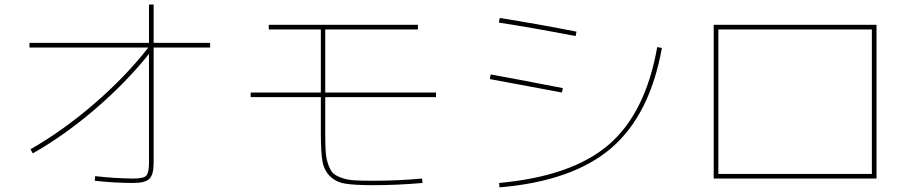

<svg xmlns="http://www.w3.org/2000/svg" viewBox="-20 -810 4040 850"><path d="M910.2 -620.1V-599.6H660.2V-89.8Q660.2 -37.1 641.6 -18.6Q623 0 570.3 0Q484.4 0 399.4 -9.8L401.4 -30.3Q484.4 -20.5 570.3 -19.5Q615.2 -19.5 627.4 -32.2Q639.6 -44.9 639.6 -89.8V-571.3Q537.1 -443.4 400.9 -326.7Q264.6 -210 125 -130.9L115.2 -149.4Q258.8 -231.4 397 -350.6Q535.2 -469.7 636.7 -599.6H110.4V-620.1H639.6V-790H660.2V-620.1Z M1910.2 -379.9H1419.9V-219.7Q1419.9 -168.9 1421.9 -138.7Q1423.8 -108.4 1433.1 -82Q1442.4 -55.7 1454.1 -43.9Q1465.8 -32.2 1491.7 -22.9Q1517.6 -13.7 1548.3 -11.7Q1579.1 -9.8 1629.9 -9.8Q1740.2 -9.8 1848.6 -19.5L1850.6 0Q1740.2 9.8 1629.9 9.8Q1549.8 9.8 1508.3 2.9Q1466.8 -3.9 1440.4 -30.3Q1414.1 -56.6 1407.2 -98.1Q1400.4 -139.6 1400.4 -219.7V-379.9H1089.8V-400.4H1400.4V-679.7H1169.9V-700.2H1830.1V-679.7H1419.9V-400.4H1910.2Z M2189.5 0Q2511.7 -29.3 2674.8 -169.4Q2837.9 -309.6 2889.6 -601.6L2910.2 -597.7Q2857.4 -301.8 2686.5 -154.8Q2515.6 -7.8 2191.4 19.5ZM2148.4 -460 2152.3 -480.5Q2287.1 -456.1 2471.7 -419.9L2467.8 -400.4Q2283.2 -435.5 2148.4 -460ZM2188.5 -710 2192.4 -730.5Q2364.3 -703.1 2532.2 -669.9L2528.3 -650.4Q2318.4 -690.4 2188.5 -710Z M3160.2 -40H3839.8V-679.7H3160.2ZM3160.2 -19.5H3139.6V-700.2H3860.4V-19.5Z"/></svg>

Font: Mgen+ 1mn thin
Style: Regular
Weight: 100
Designer: [Source Han Sans]
Ryoko NISHIZUKA  (kana & ideographs); Paul D. Hunt (Latin, Greek & Cyrillic); Wenlong ZHANG  (bopomofo
Version: Version 1.059.20150602